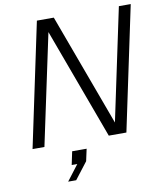

<svg xmlns="http://www.w3.org/2000/svg" viewBox="-98 -789 922 1084"><g transform="rotate(-10 363.0 -247.0)"><path d="M38 0H106L241 -635L475 0H576L726 -710H658L522 -67L285 -710H188ZM204 216H250L324 120L339 51H256L240 127H272Z"/></g></svg>

Font: Geist Light
Style: Italic
Weight: 300
Italic angle: -12°
Designer: Basement.studio, Andrés Briganti, Mateo Zaragoza
Foundry: Basement.studio, Vercel, Andrés Briganti, Guido Ferreyra, Mateo Zaragoza
Version: Version 1.500